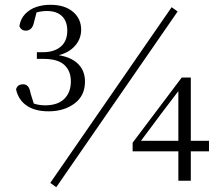

<svg xmlns="http://www.w3.org/2000/svg" viewBox="-20 -755 922 802"><path d="M183 -290Q127 -290 92 -313.5Q57 -337 47 -382Q51 -394 58.5 -398.5Q66 -403 76 -403Q88 -403 96 -395Q104 -387 108 -364L126 -307L100 -330Q117 -323 133 -319Q149 -315 168 -315Q221 -315 248.5 -342Q276 -369 276 -415Q276 -459 248.5 -484Q221 -509 163 -509H134V-537H160Q206 -537 233.5 -560Q261 -583 261 -627Q261 -666 239 -687.5Q217 -709 176 -709Q160 -709 144.5 -706Q129 -703 110 -696L136 -716L122 -662Q118 -643 109 -635Q100 -627 88 -627Q68 -627 61 -646Q66 -677 85.5 -697Q105 -717 132 -726Q159 -735 190 -735Q250 -735 284.5 -706Q319 -677 319 -631Q319 -588 287 -557Q255 -526 196 -519L193 -528Q263 -524 299 -494.5Q335 -465 335 -414Q335 -355 291 -322.5Q247 -290 183 -290ZM725 0V-140V-154V-384H718L749 -406L654 -281L560 -155L564 -179V-167H853V-123H534V-159L739 -431H777V0ZM215 27 190 9 697 -725 722 -707Z"/></svg>

Font: Noto Serif KR ExtraLight Light
Style: Regular
Weight: 300
Version: Version 2.003-H1;hotconv 1.1.1;makeotfexe 2.6.0